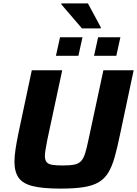

<svg xmlns="http://www.w3.org/2000/svg" viewBox="-20 -1101 806 1129"><path d="M335 8Q232 8 173 -6.5Q114 -21 89.5 -56Q65 -91 65 -150Q65 -181 71 -221.5Q77 -262 87 -311L167 -688H346L258 -278Q252 -246 248 -223Q244 -200 244 -184Q244 -161 253.5 -148.5Q263 -136 286 -132Q309 -128 348 -128Q391 -128 416.5 -133Q442 -138 456.5 -153.5Q471 -169 480.5 -199Q490 -229 500 -278L588 -688H766L686 -311Q670 -233 654.5 -178Q639 -123 617.5 -87Q596 -51 561 -30Q526 -9 471.5 -0.5Q417 8 335 8ZM533 -773 557 -882H688L664 -773ZM309 -773 333 -882H465L441 -773ZM462 -934 340 -1076 341 -1081H497L573 -940L572 -934Z"/></svg>

Font: Saira SemiExpanded
Style: Bold Italic
Weight: 700
Width: 6
Italic angle: -12°
Designer: Hector Gatti with collaboration of the Omnibus-Type team
Foundry: Omnibus-Type
Version: Version 1.101